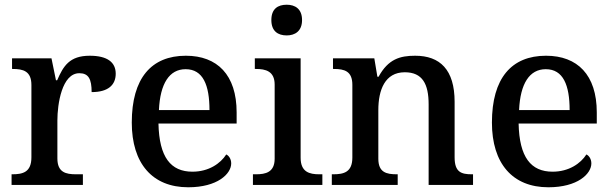

<svg xmlns="http://www.w3.org/2000/svg" viewBox="-20 -783 2595 813"><path d="M29 0H331V-45H302C259 -45 223 -53 223 -112V-273C223 -342 242 -473 316 -473C355 -473 368 -448 368 -393C439 -393 470 -424 470 -471C470 -519 435 -547 360 -547C274 -547 248 -503 222 -443H217L198 -536H31V-491H34C78 -491 113 -482 113 -423V-117C113 -54 77 -45 32 -45H29Z M777 10C901 10 959 -47 959 -91C959 -110 949 -124 938 -129C914 -91 864 -56 795 -56C703 -56 654 -117 651 -260H982V-307C982 -466 900 -547 767 -547C621 -547 538 -452 538 -264C538 -91 625 10 777 10ZM867 -317H653C658 -429 697 -490 766 -490C840 -490 867 -422 867 -317Z M1194 -633C1229 -633 1259 -651 1259 -698C1259 -746 1229 -763 1194 -763C1157 -763 1129 -746 1129 -698C1129 -651 1157 -633 1194 -633ZM1051 0H1345V-45H1332C1291 -45 1253 -54 1253 -115V-536H1059V-491H1064C1104 -491 1143 -482 1143 -425V-111C1143 -53 1104 -45 1064 -45H1051Z M1385 0H1664V-45H1660C1616 -45 1582 -53 1582 -111V-317C1582 -402 1610 -477 1694 -477C1769 -477 1795 -427 1795 -341V0H1983V-45H1978C1933 -45 1905 -54 1905 -117V-352C1905 -488 1843 -547 1738 -547C1674 -547 1624 -533 1583 -458H1578L1565 -536H1390V-491H1394C1438 -491 1472 -482 1472 -424V-116C1472 -54 1436 -45 1391 -45H1385Z M2302 10C2426 10 2484 -47 2484 -91C2484 -110 2474 -124 2463 -129C2439 -91 2389 -56 2320 -56C2228 -56 2179 -117 2176 -260H2507V-307C2507 -466 2425 -547 2292 -547C2146 -547 2063 -452 2063 -264C2063 -91 2150 10 2302 10ZM2392 -317H2178C2183 -429 2222 -490 2291 -490C2365 -490 2392 -422 2392 -317Z"/></svg>

Font: Noto Serif Vithkuqi Medium
Style: Regular
Weight: 500
Version: Version 1.005